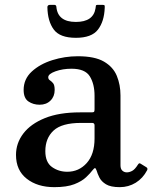

<svg xmlns="http://www.w3.org/2000/svg" viewBox="-20 -762 628 792"><path d="M46 -123Q46 -171.5 76.2 -211.2Q106.5 -251 165.2 -274.8Q224 -298.5 310 -298.5H357Q365.5 -298.5 367.8 -300.5Q370 -302.5 370 -311.5V-367Q370 -415.5 350.5 -447Q331 -478.5 275 -478.5Q238.5 -478.5 208.8 -467.8Q179 -457 179 -443.5Q179 -435 185.8 -430.8Q192.5 -426.5 199 -418.8Q205.5 -411 205.5 -391Q205.5 -364 188.2 -347Q171 -330 143.5 -330Q117 -330 97.2 -343.5Q77.5 -357 77.5 -391Q77.5 -436 111.2 -467Q145 -498 196.2 -514Q247.5 -530 301 -530Q371 -530 409 -507.8Q447 -485.5 462 -448.8Q477 -412 477 -368.5V-80Q477 -65 484.8 -58Q492.5 -51 503 -51Q513.5 -51 525 -57Q536.5 -63 549 -83Q554 -91.5 560.5 -86.5L584 -72Q590.5 -67.5 587 -60Q569.5 -26.5 539.8 -8.2Q510 10 474.5 10H474Q436.5 10 417.2 -1.8Q398 -13.5 390 -29.8Q382 -46 378.5 -58.5Q375 -68.5 371.8 -68.5Q368.5 -68.5 361.5 -59.5Q352.5 -47.5 335.2 -31Q318 -14.5 286.8 -2.2Q255.5 10 204 10Q134.5 10 90.2 -24.8Q46 -59.5 46 -123ZM167 -138.5Q167 -92.5 194.5 -73Q222 -53.5 257.5 -53.5Q305.5 -53.5 337.8 -89.5Q370 -125.5 370 -191V-245Q370 -255 360 -255H314.5Q235 -255 201 -223.5Q167 -192 167 -138.5ZM293 -606Q227 -606 201.8 -640.2Q176.5 -674.5 175.5 -732.5Q175.5 -742 187 -742H203.5Q212 -742 212.5 -734Q218 -671.5 293 -671.5Q365 -671.5 374 -727.5Q375.5 -734.5 375.5 -738.2Q375.5 -742 384.5 -742H402Q410 -742 411.2 -739.8Q412.5 -737.5 412 -730Q410 -673.5 384 -639.8Q358 -606 293 -606Z"/></svg>

Font: Besley Medium
Style: Regular
Weight: 500
Designer: Owen Earl
Foundry: indestructible type*
Version: Version 2.001; ttfautohint (v1.8.3)